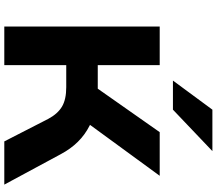

<svg xmlns="http://www.w3.org/2000/svg" viewBox="-76 -908 984 871"><g transform="rotate(90 415.5 -472.0)"><path d="M100 0V-705H275V-424H396L365 -400L579 -705H777L530 -367L453 -417Q508 -408 549.5 -387Q591 -366 623 -333.5Q655 -301 679 -256L817 0H621L519 -199Q496 -242 463.5 -261.5Q431 -281 375 -281H275V0ZM345 -765 477 -944H665L477 -765Z"/></g></svg>

Font: Nunito Sans 7pt SemiExpanded ExtraBold
Style: Regular
Weight: 800
Width: 6
Designer: Vernon Adams
Foundry: Vernon Adams
Version: Version 3.101;gftools[0.9.27]